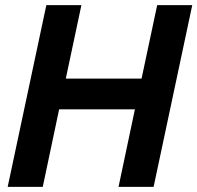

<svg xmlns="http://www.w3.org/2000/svg" viewBox="-20 -730 771 750"><path d="M161 -710H298L237 -423H533L594 -710H731L580 0H443L507 -303H211L147 0H10Z"/></svg>

Font: PTCRaleway
Style: Bold Italic
Weight: 700
Italic angle: -12°
Designer: Matt McInerney, Pablo Impallari, Rodrigo Fuenzalida
Foundry: Matt McInerney, Pablo Impallari, Rodrigo Fuenzalida
Version: Version 3.000g; ttfautohint (v1.5) -l 8 -r 28 -G 28 -x 14 -D